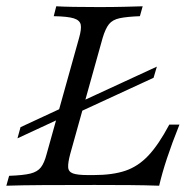

<svg xmlns="http://www.w3.org/2000/svg" viewBox="-25 -591 613 611"><path d="M198.4 -221 208.9 -256.5 474.2 -379 463.7 -343.5ZM30.6 -150.8 40.3 -186.3 210.5 -265.3 200.8 -229.8ZM-4.8 0 4 -31.5Q49.2 -33.1 71.8 -38.7Q94.4 -44.4 105.2 -58.5Q116.1 -72.6 123.4 -100.8L226.6 -470.2Q234.7 -498.4 231.9 -512.5Q229 -526.6 209.7 -532.7Q190.3 -538.7 146 -539.5L154 -571Q195.2 -568.5 289.5 -568.5Q333.9 -568.5 370.2 -569.4Q406.5 -570.2 429 -571L420.2 -539.5Q379 -537.9 356 -533.1Q333.1 -528.2 321.8 -514.1Q310.5 -500 301.6 -470.2L198.4 -100.8Q191.1 -73.4 191.9 -58.9Q192.7 -44.4 207.3 -39.1Q221.8 -33.9 254 -33.9H273.4Q333.1 -33.9 373.8 -47.6Q414.5 -61.3 447.2 -96Q479.8 -130.6 513.7 -194.4H546Q521.8 -133.9 506.5 -87.5Q491.1 -41.1 481.5 0Q437.1 -1.6 387.9 -2Q338.7 -2.4 276.6 -2.4Q183.1 -2.4 112.5 -2Q41.9 -1.6 -4.8 0Z"/></svg>

Font: Playfair 12pt Light
Style: Italic
Weight: 300
Italic angle: -15.6°
Designer: Claus Eggers Sørensen
Foundry: Claus Eggers Sørensen
Version: Version 2.000;gftools[0.9.28]